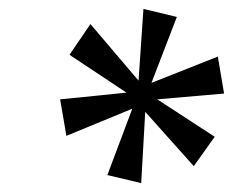

<svg xmlns="http://www.w3.org/2000/svg" viewBox="-20 -785 523 431"><path d="M297 -374 306 -534 415 -412 462 -478 333 -562 483 -575 469 -658 320 -599 377 -747 302 -765 291 -604 183 -731 136 -662 264 -577 115 -562 129 -480 277 -541 221 -392Z"/></svg>

Font: Noto Serif Tamil Condensed
Style: Italic
Weight: 400
Width: 3
Italic angle: -12°
Designer: Indian Type Foundry, Tom Grace, and the Monotype Design Team
Foundry: Monotype Imaging Inc.
Version: Version 2.003